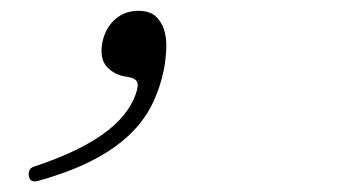

<svg xmlns="http://www.w3.org/2000/svg" viewBox="-20 -130 640 355"><path d="M52 204Q46 206 41 205Q36 204 34 198Q32 192 34 186Q36 180 43 178Q122 152 169 119Q216 86 231 44Q237 27 233 20.5Q229 14 215 12Q192 9 178 -6Q164 -21 169 -50Q174 -77 192 -93.5Q210 -110 236 -110Q256 -110 267 -100.5Q278 -91 283 -76Q288 -61 287.5 -43Q287 -25 284 -7Q277 31 261.5 62.5Q246 94 218.5 120Q191 146 150 167Q109 188 52 204Z"/></svg>

Font: Maple Mono Thin
Style: Italic
Weight: 250
Italic angle: -10°
Monospace: yes
Designer: subframe7536
Version: Version 7.000